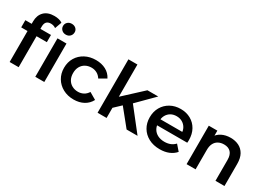

<svg xmlns="http://www.w3.org/2000/svg" viewBox="-10 -1537 3180 2309"><g transform="rotate(30 1579.5 -382.5)"><path d="M99 0V-564Q99 -648 148.5 -698.5Q198 -749 290 -749Q323 -749 352.5 -742Q382 -735 402 -720L368 -626Q354 -637 336 -642.5Q318 -648 299 -648Q260 -648 240 -626.5Q220 -605 220 -562V-502L224 -446V0ZM11 -430V-530H367V-430ZM455 0V-534H580V0ZM518 -622Q483 -622 460.5 -644Q438 -666 438 -697Q438 -729 460.5 -750.5Q483 -772 518 -772Q553 -772 575.5 -751.5Q598 -731 598 -700Q598 -667 576 -644.5Q554 -622 518 -622Z M989 7Q905 7 839.5 -28.5Q774 -64 737 -126Q700 -188 700 -267Q700 -347 737 -408.5Q774 -470 839.5 -505Q905 -540 989 -540Q1067 -540 1126.5 -508.5Q1186 -477 1217 -416L1121 -360Q1097 -398 1062.5 -416Q1028 -434 988 -434Q942 -434 905 -414Q868 -394 847 -356.5Q826 -319 826 -267Q826 -215 847 -177.5Q868 -140 905 -120Q942 -100 988 -100Q1028 -100 1062.5 -118Q1097 -136 1121 -174L1217 -118Q1186 -58 1126.5 -25.5Q1067 7 989 7Z M1422 -119 1425 -276 1704 -534H1854L1617 -296L1551 -241ZM1320 0V-742H1445V0ZM1723 0 1528 -241 1607 -341 1875 0Z M2185 7Q2096 7 2029.5 -28.5Q1963 -64 1926.5 -126Q1890 -188 1890 -267Q1890 -347 1925.5 -408.5Q1961 -470 2023.5 -505Q2086 -540 2166 -540Q2244 -540 2305 -506Q2366 -472 2401 -410Q2436 -348 2436 -264Q2436 -256 2435.5 -246Q2435 -236 2434 -227H1989V-310H2368L2319 -284Q2320 -330 2300 -365Q2280 -400 2245.5 -420Q2211 -440 2166 -440Q2120 -440 2085.5 -420Q2051 -400 2031.5 -364.5Q2012 -329 2012 -281V-261Q2012 -213 2034 -176Q2056 -139 2096 -119Q2136 -99 2188 -99Q2233 -99 2269 -113Q2305 -127 2333 -157L2400 -80Q2364 -38 2309.5 -15.5Q2255 7 2185 7Z M2859 -540Q2923 -540 2973.5 -515Q3024 -490 3053 -438.5Q3082 -387 3082 -306V0H2957V-290Q2957 -361 2923.5 -396Q2890 -431 2830 -431Q2786 -431 2752 -413Q2718 -395 2699.5 -359.5Q2681 -324 2681 -270V0H2556V-534H2675V-390L2654 -434Q2682 -485 2735.5 -512.5Q2789 -540 2859 -540Z"/></g></svg>

Font: MOST Montserrat SemiBold
Style: Regular
Weight: 600
Designer: Julieta Ulanovsky
Foundry: Julieta Ulanovsky
Version: Version 8.000;March 11, 2024;FontCreator 15.0.0.2926 64-bit